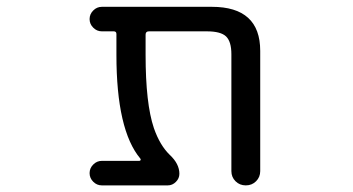

<svg xmlns="http://www.w3.org/2000/svg" viewBox="-20 -567 1040 566"><path d="M747.1 -62.5Q747.1 -44.9 734.9 -32.7Q722.7 -20.5 704.6 -20.5Q686.5 -20.5 674.3 -32.7Q662.1 -44.9 662.1 -62.5V-407.2Q662.1 -444.3 646.5 -459.5Q630.9 -474.6 589.8 -474.6H418.9Q409.2 -474.6 409.2 -464.8V-405.3Q409.2 -261.7 433.6 -189.5Q451.2 -138.7 480.5 -110.4Q508.8 -84 508.8 -54.7Q508.8 -41 498.5 -30.8Q488.3 -20.5 474.6 -20.5H280.3Q265.6 -20.5 254.9 -31.2Q244.1 -42 244.1 -56.6Q244.1 -71.3 254.9 -82Q265.6 -92.8 280.3 -92.8H390.6Q393.6 -92.8 394.5 -95.2Q395.5 -97.7 393.6 -99.6Q323.2 -183.6 323.2 -405.3V-466.8Q323.2 -474.6 315.4 -474.6H280.3Q265.6 -474.6 254.9 -485.4Q244.1 -496.1 244.1 -510.7Q244.1 -525.4 254.9 -536.1Q265.6 -546.9 280.3 -546.9H604.5Q747.1 -546.9 747.1 -417Z"/></svg>

Font: Rounded-X Mgen+ 1m regular
Style: Regular
Weight: 400
Designer: [Source Han Sans]
Ryoko NISHIZUKA  (kana & ideographs); Paul D. Hunt (Latin, Greek & Cyrillic); Wenlong ZHANG  (bopomofo
Version: Version 1.059.20150602